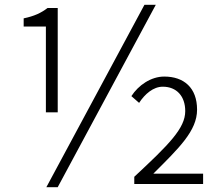

<svg xmlns="http://www.w3.org/2000/svg" viewBox="-20 -762 916 795"><path d="M170 -297H219V-729H177C150 -708 121 -695 78 -686V-652H170ZM172 13H219L625 -742H578ZM536 0H821V-43H615C721 -149 796 -220 796 -308C796 -399 741 -445 660 -445C605 -445 553 -409 524 -364L556 -336C580 -373 615 -403 654 -403C711 -403 747 -364 747 -302C747 -231 680 -164 536 -30Z"/></svg>

Font: Source Han Sans SC Light
Style: Regular
Weight: 300
Designer: Ryoko NISHIZUKA (kana & ideographs); Paul D. Hunt (Latin, Greek & Cyrillic); Wenlong ZHANG (bopomofo); Sandoll Communica
Foundry: Adobe Systems Incorporated
Version: Version 1.004;PS 1.004;hotconv 1.0.82;makeotf.lib2.5.63406